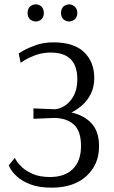

<svg xmlns="http://www.w3.org/2000/svg" viewBox="-20 -854 523 884"><path d="M218 10Q158 10 119 -5.5Q80 -21 58.5 -41Q37 -61 28.5 -76.5Q20 -92 20 -92L48 -127Q48 -127 56 -113.5Q64 -100 82.5 -83Q101 -66 132.5 -52.5Q164 -39 210 -39Q278 -39 315.5 -76Q353 -113 353 -182Q353 -251 319.5 -281Q286 -311 227 -311L134 -307V-355L232 -351Q254 -352 278 -367Q302 -382 319 -412.5Q336 -443 336 -489Q336 -612 214 -612Q176 -612 144.5 -600.5Q113 -589 94 -577Q75 -565 75 -565L66 -608Q66 -608 87 -620.5Q108 -633 144.5 -646Q181 -659 226 -659Q320 -659 367 -614Q414 -569 414 -495Q414 -454 398.5 -422.5Q383 -391 359 -370Q335 -349 309 -336Q365 -324 400.5 -287Q436 -250 436 -180Q436 -96 377.5 -43Q319 10 218 10ZM298 -755Q285 -755 272 -765Q261 -776 261 -794Q261 -813 272 -824Q285 -834 298 -834Q311 -834 324 -824Q336 -812 336 -794Q336 -777 324 -765Q311 -755 298 -755ZM145 -755Q131 -755 118 -765Q107 -776 107 -794Q107 -813 118 -824Q131 -834 145 -834Q158 -834 171 -824Q182 -811 182 -794Q182 -778 171 -765Q158 -755 145 -755Z"/></svg>

Font: Arsenal SC
Style: Regular
Weight: 400
Designer: Andrij Shevchenko
Foundry: Stairsfor
Version: Version 2.001; ttfautohint (v1.8.4.7-5d5b)